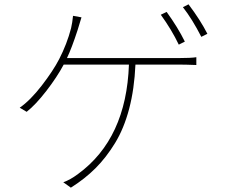

<svg xmlns="http://www.w3.org/2000/svg" viewBox="-20 -826 1040 886"><path d="M833 -634 805 -620Q772 -689 722 -758L749 -771Q801 -699 833 -634ZM289 -558H803Q861 -558 886 -562V-526Q836 -528 803 -528H605Q600 -415 576 -324Q552 -233 511 -166Q470 -99 421 -50Q372 -1 307 40L272 15Q304 4 340 -23Q563 -186 575 -528H274Q243 -470 193.5 -406Q144 -342 103 -310L71 -329Q120 -363 172.5 -431Q225 -499 253 -553Q289 -623 308 -696Q314 -722 317 -753L356 -746L338 -687Q311 -604 289 -558ZM824 -793 850 -806Q905 -733 937 -670L909 -656Q867 -738 824 -793Z"/></svg>

Font: Noto Sans Korean Thin
Style: Regular
Weight: 250
Designer: Ryoko NISHIZUKA  (kana & ideographs); Paul D. Hunt (Latin, Greek & Cyrillic); Wenlong ZHANG  (bopomofo); Sandoll Communi
Foundry: Adobe Systems Incorporated
Version: Version 1.0001;PS 1;hotconv 1.0.78;makeotf.lib2.5.61930